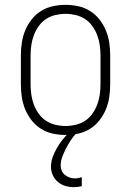

<svg xmlns="http://www.w3.org/2000/svg" viewBox="-20 -548 540 791"><path d="M250 8Q224 8 198 2.5Q172 -3 149.5 -17Q127 -31 110.5 -52Q94 -73 84 -97Q74 -121 70 -147.5Q66 -174 66 -200V-320Q66 -346 70 -372.5Q74 -399 84 -423Q94 -447 110.5 -468Q127 -489 149.5 -503Q172 -517 198 -522.5Q224 -528 250 -528Q276 -528 302 -522.5Q328 -517 350.5 -503Q373 -489 389.5 -468Q406 -447 416 -423Q426 -399 430 -372.5Q434 -346 434 -320V-200Q434 -174 430 -147.5Q426 -121 416 -97Q406 -73 389.5 -52Q373 -31 350.5 -17Q328 -3 302 2.5Q276 8 250 8ZM250 -29Q271 -29 292 -34Q313 -39 330.5 -50.5Q348 -62 360.5 -79.5Q373 -97 380.5 -117Q388 -137 391 -158Q394 -179 394 -200V-320Q394 -341 391 -362Q388 -383 380.5 -403Q373 -423 360.5 -440.5Q348 -458 330.5 -469.5Q313 -481 292 -486Q271 -491 250 -491Q229 -491 208 -486Q187 -481 169.5 -469.5Q152 -458 139.5 -440.5Q127 -423 119.5 -403Q112 -383 109 -362Q106 -341 106 -320V-200Q106 -179 109 -158Q112 -137 119.5 -117Q127 -97 139.5 -79.5Q152 -62 169.5 -50.5Q187 -39 208 -34Q229 -29 250 -29ZM284 223Q266 223 249 218Q232 213 218.5 201.5Q205 190 197.5 173.5Q190 157 190 139Q190 119 197 99.5Q204 80 214 62.5Q224 45 236.5 29Q249 13 264 -1L273 -8H295V0Q282 14 271.5 30Q261 46 252.5 62.5Q244 79 237 97Q230 115 230 134Q230 145 234.5 155.5Q239 166 248 173Q257 180 267.5 183.5Q278 187 290 187Q296 187 303 185.5Q310 184 317 182V219Q309 221 300.5 222Q292 223 284 223Z"/></svg>

Font: Iosevka Curly Slab Extralight
Style: Regular
Weight: 200
Monospace: yes
Designer: Belleve Invis
Foundry: Belleve Invis
Version: Version 22.1.2; ttfautohint (v1.8.4)